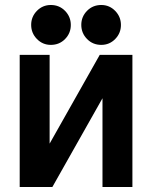

<svg xmlns="http://www.w3.org/2000/svg" viewBox="-20 -750 610 770"><path d="M59 -530H179V-174L380 -530H511V0H391V-356L190 0H59ZM183.8 -570Q151 -570 128 -593.7Q105 -617.3 105 -650.2Q105 -683 128 -706.5Q151 -730 183.8 -730Q218 -730 241 -706.3Q264 -682.7 264 -649.8Q264 -617 241 -593.5Q218 -570 183.8 -570ZM386.2 -570Q352 -570 329 -593.7Q306 -617.3 306 -650.2Q306 -683 329 -706.5Q352 -730 386.2 -730Q419 -730 442 -706.3Q465 -682.7 465 -649.8Q465 -617 442 -593.5Q419 -570 386.2 -570Z"/></svg>

Font: Golos UI VF
Style: Regular
Weight: 400
Designer: A.Korolkova, Vitaly Kuzmin
Foundry: ParaType Ltd
Version: Version 2.000